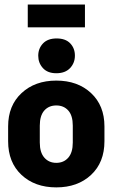

<svg xmlns="http://www.w3.org/2000/svg" viewBox="-20 -811 493 841"><path d="M15.6 -192.4Q15.6 -99.6 74.2 -44.9Q132.8 9.8 226.6 9.8Q320.3 9.8 378.9 -44.9Q437.5 -99.6 437.5 -192.4V-257.3Q437.5 -348.6 378.9 -403.3Q320.3 -458 226.6 -458Q133.3 -458 74.5 -403.3Q15.6 -348.6 15.6 -257.3ZM154.3 -260.7Q154.3 -304.7 174.1 -326.9Q193.8 -349.1 226.6 -349.1Q259.3 -349.1 279.1 -326.9Q298.8 -304.7 298.8 -260.7V-186.5Q298.8 -143.1 279.1 -120.4Q259.3 -97.7 226.6 -97.7Q194.3 -97.7 174.3 -120.4Q154.3 -143.1 154.3 -186.5ZM147.5 -566.9Q147.5 -535.2 168 -512.7Q188.5 -490.2 226.6 -490.2Q265.6 -490.2 286.9 -512.7Q308.1 -535.2 308.1 -567.4Q308.1 -599.6 287.6 -621.1Q267.1 -642.6 228 -642.6Q189 -642.6 168.2 -620.6Q147.5 -598.6 147.5 -566.9ZM352.1 -791H101.6V-691.4H352.1Z"/></svg>

Font: Roboto Flex Super Cond Bold
Style: Regular
Weight: 700
Width: 3
Designer: Berlow after Robertson
Foundry: Google
Version: Version 3.000